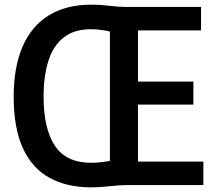

<svg xmlns="http://www.w3.org/2000/svg" viewBox="-20 -798 947 828"><path d="M373 10Q268 10 193 -31.5Q118 -73 78.5 -159.5Q39 -246 39 -381Q39 -509 77.5 -597.5Q116 -686 191 -732Q266 -778 375 -778Q413 -778 452.5 -773Q492 -768 520 -768L488 -653Q459 -662 430 -667Q401 -672 372 -672Q301 -672 256 -637.5Q211 -603 189.5 -538Q168 -473 168 -382Q168 -242 217 -169Q266 -96 373 -96Q395 -96 421 -99Q447 -102 476 -109L531 0Q496 0 453.5 5Q411 10 373 10ZM555 -101H857V0H454V-768H847V-667H555L575 -691V-427L555 -446H814V-347H555L575 -371V-77Z"/></svg>

Font: Yaldevi SemiBold
Style: Regular
Weight: 600
Designer: Sol Matas, Rajitha Manaperi, Kosala Senevirathne
Foundry: Mooniak
Version: Version 1.100